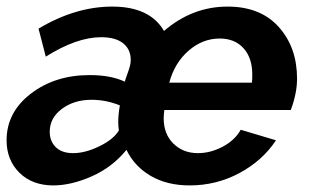

<svg xmlns="http://www.w3.org/2000/svg" viewBox="-30 -553 944 583"><path d="M-10 -127Q-10 -212 63.5 -268.5Q137 -325 242 -325Q307 -325 349 -305Q351 -313 356 -326.5Q361 -340 364 -350.5Q367 -361 367 -371Q367 -403 344 -421.5Q321 -440 277 -440Q203 -440 109 -381L87 -466Q199 -533 311 -533Q425 -533 468 -459Q554 -533 661 -533Q761 -533 816.5 -471Q872 -409 872 -314Q872 -270 853 -219H469Q467 -203 467 -194Q467 -146 496.5 -117Q526 -88 571 -88Q609 -88 646 -107.5Q683 -127 701 -159L808 -127Q767 -65 697 -27.5Q627 10 546 10Q477 10 427.5 -19Q378 -48 354 -98Q311 -45 248.5 -17.5Q186 10 132 10Q68 10 29 -28.5Q-10 -67 -10 -127ZM735 -302Q736 -311 736 -327Q736 -377 709.5 -406.5Q683 -436 637 -436Q585 -436 542.5 -399Q500 -362 484 -302ZM331 -157Q329 -171 329 -182Q329 -205 334 -233Q292 -250 248 -250Q195 -250 158 -222.5Q121 -195 121 -153Q121 -124 139.5 -106Q158 -88 192 -88Q229 -88 272 -109Q315 -130 331 -157Z"/></svg>

Font: Raleway-v4020
Style: Bold Italic
Weight: 700
Italic angle: -12°
Designer: Matt McInerney, Pablo Impallari, Rodrigo Fuenzalida
Foundry: Matt McInerney, Pablo Impallari, Rodrigo Fuenzalida
Version: Version 4.020;PS 004.020;hotconv 1.0.88;makeotf.lib2.5.64775